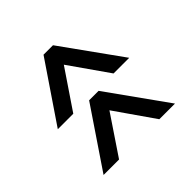

<svg xmlns="http://www.w3.org/2000/svg" viewBox="-84 -656 789 789"><g transform="rotate(45 310.5 -261.5)"><path d="M296 -54V-144L126 -259L296 -378V-469L38 -284V-229ZM562 -54V-144L391 -259L562 -378V-469L303 -284V-229Z"/></g></svg>

Font: RT Raleway SemiBold
Style: Regular
Weight: 400
Designer: Matt McInerney, Pablo Impallari, Rodrigo Fuenzalida — Edited by Milan Moffatt in April 2016
Foundry: Matt McInerney, Pablo Impallari, Rodrigo Fuenzalida — Edited by Milan Moffatt in April 2016
Version: Version 3.001